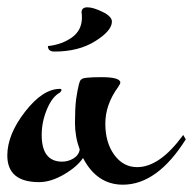

<svg xmlns="http://www.w3.org/2000/svg" viewBox="-20 -479 528 525"><path d="M111 -353Q149 -357 176.5 -376.5Q204 -396 204 -431Q204 -440 203 -445Q203 -459 219 -459Q235 -459 260.5 -446.5Q286 -434 286 -420Q286 -395 240.5 -366.5Q195 -338 129 -338Q111 -338 111 -353ZM203 -262Q206 -268 257.5 -268Q309 -268 309 -253Q309 -250 303 -241Q268 -193 268 -141Q268 -89 292.5 -55.5Q317 -22 355 -22Q417 -22 481 -110L488 -98Q410 26 316 26Q245 26 207 -47Q191 -23 155 -2Q119 19 87 19Q0 19 0 -54Q0 -111 48.5 -173.5Q97 -236 144 -236Q148 -236 148 -233Q148 -230 144 -226Q123 -215 108.5 -180.5Q94 -146 94 -110Q94 -37 150 -37Q166 -37 180.5 -45.5Q195 -54 198 -70Q185 -105 185 -143Q185 -181 188 -207Q196 -262 203 -262Z"/></svg>

Font: Mr Bedfort
Style: Regular
Weight: 400
Designer: Alejandro Paul
Foundry: Alejandro Paul
Version: Version 1.000